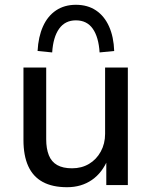

<svg xmlns="http://www.w3.org/2000/svg" viewBox="-20 -773 634 802"><path d="M260 9Q199 9 158.5 -13Q118 -35 98 -79Q78 -123 78 -188V-491H173V-191Q173 -152 184 -124.5Q195 -97 219 -83.5Q243 -70 281 -70Q321 -70 352 -88.5Q383 -107 401 -140Q419 -173 419 -214V-491H514V0H424V-109H431Q408 -52 364 -21.5Q320 9 260 9ZM198 -554 137 -560Q140 -619 159.5 -662.5Q179 -706 214 -729.5Q249 -753 297 -753Q346 -753 381 -729.5Q416 -706 435.5 -662.5Q455 -619 457 -560L396 -554Q392 -618 367.5 -653Q343 -688 297 -688Q252 -688 227 -653Q202 -618 198 -554Z"/></svg>

Font: Nunito Sans 10pt Medium
Style: Regular
Weight: 500
Designer: Vernon Adams
Foundry: Vernon Adams
Version: Version 3.101;gftools[0.9.27]